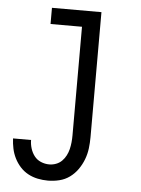

<svg xmlns="http://www.w3.org/2000/svg" viewBox="-53 -562 606 827"><g transform="rotate(5 250.0 -148.5)"><path d="M185 223Q163 223 141 218.5Q119 214 99.5 203.5Q80 193 65 176.5Q50 160 40 140Q30 120 25.5 98.5Q21 77 20 55H98Q98 73 103.5 91Q109 109 120 123.5Q131 138 148.5 145.5Q166 153 185 153Q200 153 214.5 147.5Q229 142 239.5 131.5Q250 121 257 107.5Q264 94 267.5 79.5Q271 65 272.5 50Q274 35 274 20V-450H138V-520H352V20Q352 45 349 69.5Q346 94 337 117.5Q328 141 313.5 161.5Q299 182 279 196.5Q259 211 234.5 217Q210 223 185 223Z"/></g></svg>

Font: Iosevka Fuck
Style: Regular
Weight: 400
Monospace: yes
Designer: Belleve Invis
Foundry: Belleve Invis
Version: Version 28.0.7; ttfautohint (v1.8.3)